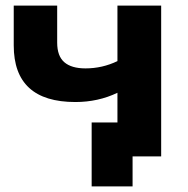

<svg xmlns="http://www.w3.org/2000/svg" viewBox="-20 -558 669 685"><path d="M555 -538V0H453V107H307V-121H399V-227Q330 -194 249 -194Q29 -194 29 -396V-538H184V-406Q184 -358 209.5 -336Q235 -314 285 -314Q345 -314 399 -340V-538Z"/></svg>

Font: Montserrat-Bold
Style: Bold
Weight: 700
Version: Version 7.200